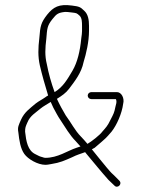

<svg xmlns="http://www.w3.org/2000/svg" viewBox="-20 -677 547 742"><path d="M191 -321C177.8 -357.3 167.7 -393.2 161 -429C152.8 -461.7 154.5 -490.7 159 -527C162.3 -567.1 162.1 -577.3 182.5 -603C198.8 -623.6 205 -628 232 -631C237.3 -631 245.2 -630.3 255.5 -629C276.8 -626.3 275.2 -627.4 288 -616C296.6 -607.4 297 -591.6 297 -577V-557C297 -551 296 -541.3 294 -528C289.5 -480.3 279.3 -436.3 260 -403.5C240.8 -370.9 223.4 -340.5 191 -321ZM291 -111 276 -106C239 -93.7 203.6 -67 155 -67C152.3 -67 148.3 -68 143 -70C136.3 -71.3 127.7 -75 117 -81C87.2 -94.9 81.1 -130.8 77 -168C77 -183.9 78.8 -187.6 86 -204C96.4 -230.1 117.9 -241.2 136 -257C147.9 -266.9 162.2 -273.8 176 -283L186 -261C193.3 -247.5 204.9 -225.3 213 -214C231.7 -185.9 250.1 -153.8 273 -131C278.3 -125.7 284.5 -117.5 291 -111ZM333 -294H428C432.6 -281.6 428.5 -276.4 426 -264C421.6 -241.8 419.1 -237.2 407 -214C395.5 -189.9 389.5 -184.5 376 -169C365.8 -154.7 332.5 -129.3 318 -121C308.6 -131.9 301 -141 292 -150C270.3 -171.7 253.3 -205.3 234 -231C222.7 -249.8 209.9 -273.1 200 -295C218.4 -306.5 234.5 -317.3 247 -334C269 -363.3 294.6 -395.1 303 -437C313.1 -469.8 324 -515.8 324 -558V-577C324 -601 320.3 -621.7 306 -635C290.1 -650.9 285.2 -651.9 258.5 -655.5C207.6 -662.4 186.4 -650.1 162 -620C138.1 -589.1 135.6 -576.6 132 -530C127.3 -490.7 126.2 -459.2 134 -424C142.8 -386.7 153.8 -347.5 166 -308C162 -306 158.3 -303.7 155 -301C141.3 -291.4 130.2 -286.5 118 -277C95.6 -257.8 74.7 -244.4 61 -214C52.9 -194.7 46.8 -186 51 -165C54.4 -134.1 59 -103 74 -82C87.9 -62.5 125.2 -40 156 -40C160.7 -40 168 -41 178 -43C212.4 -48.3 229.6 -56.6 258 -69C280.1 -80 285.5 -80.2 309 -89C310.3 -87.7 311.3 -86.3 312 -85C342.6 -48.6 368.6 -16.1 399 18L422 40C434 53.4 454.3 34.3 441 21L419 -1C413 -6.3 408 -11.3 404 -16L392 -30C370.8 -54.7 356.4 -74.3 335 -100C339 -102 342.7 -104 346 -106C355.1 -114 389.4 -142.2 397 -152L411 -168C431 -193.1 451.3 -238.5 456 -276C461.8 -297.4 449.5 -321 432 -321H333C325.3 -321 319 -315 319 -307.5C319 -300 325.3 -294 333 -294Z"/></svg>

Font: Take Off
Style: Regular, Eh
Weight: 400
Foundry: Cannot Into Space Fonts
Version: Version 0.89